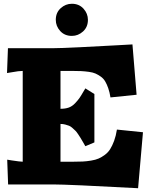

<svg xmlns="http://www.w3.org/2000/svg" viewBox="-20 -975 800 1015"><path d="M274.9 -870.1Q274.9 -908.2 300.8 -931.6Q326.7 -955.1 359.9 -955.1Q397.9 -955.1 421.4 -929.2Q444.8 -903.3 444.8 -870.1Q444.8 -832 418.9 -808.6Q393.1 -785.2 359.9 -785.2Q321.8 -785.2 298.3 -811Q274.9 -836.9 274.9 -870.1ZM680.2 -740.2 702.1 -474.1 564 -460Q559.6 -487.8 552.2 -508.8Q544.9 -529.8 535.9 -544.9Q526.9 -560.1 512.7 -570.1Q498.5 -580.1 484.9 -586.2Q471.2 -592.3 449.7 -595.2Q428.2 -598.1 409.2 -599.1Q390.1 -600.1 360.8 -600.1H299.8V-399.9Q324.7 -399.9 343 -406.2Q361.3 -412.6 377 -429.2Q392.6 -445.8 400.6 -457.5Q408.7 -469.2 424.8 -497.1Q426.3 -499 427 -500.5Q427.7 -502 429 -503.9Q430.2 -505.9 431.2 -507.8L479 -478V-222.2L431.2 -202.1Q428.7 -206.5 418.7 -223.9Q408.7 -241.2 405.5 -246.3Q402.3 -251.5 393.1 -265.4Q383.8 -279.3 378.7 -283.9Q373.5 -288.6 363.5 -297.9Q353.5 -307.1 345 -310.3Q336.4 -313.5 324.7 -316.7Q313 -319.8 299.8 -319.8V-120.1H367.2Q397 -120.1 417.2 -121.1Q437.5 -122.1 461.4 -126Q485.4 -129.9 501.5 -137Q517.6 -144 534.4 -156.5Q551.3 -168.9 562.5 -186.8Q573.7 -204.6 583.3 -230.5Q592.8 -256.3 598.1 -290L735.8 -275.9L710 20Q339.8 0 259.8 0H22.9L18.1 -130.9L42 -127Q87.4 -120.1 100.1 -120.1V-600.1Q80.1 -600.1 41 -592.8L17.1 -588.9L22 -720.2H261.2Q296.9 -720.2 401.6 -725.3Q506.3 -730.5 593.3 -735.4Z"/></svg>

Font: Zantroke
Style: Regular
Weight: 500
Foundry: gluk
Version: Version 0.36